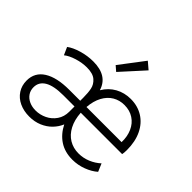

<svg xmlns="http://www.w3.org/2000/svg" viewBox="-178 -985 1208 1208"><g transform="rotate(45 426.0 -381.0)"><path d="M48.3 -141.1Q48.3 -213.4 108.9 -251.5Q169.4 -289.6 279.8 -289.6H377V-316.4Q377 -360.8 370.6 -391.6Q364.3 -422.4 338.4 -445.1Q312.5 -467.8 258.8 -467.8Q216.8 -467.8 172.4 -454.1Q127.9 -440.4 102.1 -419.4L79.1 -470.7Q108.9 -493.2 159.4 -508.1Q210 -522.9 260.7 -522.9Q387.7 -522.9 417.5 -423.8Q446.3 -472.2 492.4 -497.6Q538.6 -522.9 594.2 -522.9Q655.8 -522.9 703.4 -493.4Q751 -463.9 777.6 -408.7Q804.2 -353.5 804.2 -278.3Q804.2 -252.9 800.8 -238.8H432.6Q436.5 -178.7 459.2 -135.5Q481.9 -92.3 519.3 -69.8Q556.6 -47.4 603.5 -47.4Q645 -47.4 683.1 -63.2Q721.2 -79.1 750.5 -106L772.9 -53.2Q742.7 -26.4 697.5 -9.3Q652.3 7.8 604 7.8Q536.6 7.8 488.5 -23.7Q440.4 -55.2 411.1 -113.3Q397 -79.6 370.4 -52.2Q343.8 -24.9 305.4 -8.5Q267.1 7.8 220.2 7.8Q170.9 7.8 131.8 -10.5Q92.8 -28.8 70.6 -62.7Q48.3 -96.7 48.3 -141.1ZM221.7 -47.4Q260.3 -47.4 296.1 -64.7Q332 -82 354.5 -115Q377 -147.9 377 -191.9V-238.8H277.8Q192.9 -238.8 150.9 -213.9Q108.9 -189 108.9 -142.1Q108.9 -113.8 123.5 -92.3Q138.2 -70.8 163.8 -59.1Q189.5 -47.4 221.7 -47.4ZM745.1 -289.6Q746.6 -340.8 728.5 -381.3Q710.4 -421.9 675.5 -444.8Q640.6 -467.8 592.8 -467.8Q549.8 -467.8 515.1 -447.3Q480.5 -426.8 458.7 -386.5Q437 -346.2 432.6 -289.6ZM376 -606 499.5 -768.6 545.9 -729 408.7 -577.6Z"/></g></svg>

Font: Reddit Sans Light
Style: Regular
Weight: 300
Designer: Stephen Hutchings
Foundry: Reddit
Version: Version 1.013